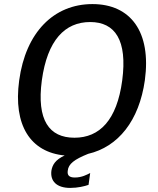

<svg xmlns="http://www.w3.org/2000/svg" viewBox="-20 -753 776 941"><path d="M433 -733C244 -733 106 -595 74 -359C44 -139 129 -7 297 9C251 30 237 55 232 83C225 135 258 168 324 168C361 168 394 160 414 153L422 95C406 103 381 117 347 117C319 117 309 106 312 84C315 50 345 28 412 1C559 -33 662 -161 690 -360C722 -596 621 -733 433 -733ZM579 -359C553 -164 468 -78 345 -78C221 -78 159 -164 185 -359C212 -556 298 -645 422 -645C544 -645 605 -556 579 -359Z"/></svg>

Font: United Sans Medium
Style: Italic
Weight: 500
Italic angle: -8°
Designer: Pablo Impallari, Rodrigo Fuenzalida (Modified by Dan O. Williams)
Version: Version 1.000;PS 001.000;hotconv 1.0.88;makeotf.lib2.5.64775